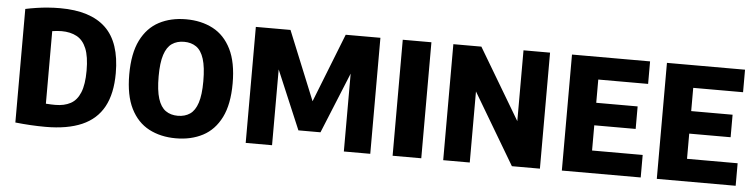

<svg xmlns="http://www.w3.org/2000/svg" viewBox="-41 -788 3859 981"><g transform="rotate(5 1888.5 -297.5)"><path d="M211.7 7.5Q174.2 7.5 134.4 5.2Q94.5 2.9 56.3 -1.3V-583.7Q83.6 -589.5 112.6 -593.9Q141.6 -598.4 171.9 -600.7Q202.1 -603.1 233.5 -603.1Q390 -603.1 467.8 -528.7Q545.5 -454.4 545.5 -297Q545.5 -191.8 508.8 -124.5Q472 -57.1 397.8 -24.8Q323.6 7.5 211.7 7.5ZM251.5 -108.7Q297.5 -108.7 329.7 -126Q361.9 -143.3 378.8 -184.5Q395.8 -225.6 395.8 -297Q395.8 -369 378.7 -410.4Q361.7 -451.8 329.2 -469.3Q296.7 -486.9 251 -486.9Q239.2 -486.9 227.2 -485.7Q215.2 -484.6 203.3 -482.7V-110.6Q218.7 -109.4 230.4 -109.1Q242 -108.7 251.5 -108.7Z M879.7 7.7Q801.5 7.7 741.7 -23.7Q681.9 -55.2 648.2 -122.4Q614.6 -189.7 614.6 -297Q614.6 -404.8 648.2 -472.3Q681.9 -539.8 741.7 -571.3Q801.5 -602.7 879.7 -602.7Q958.1 -602.7 1017.9 -571.3Q1077.7 -539.8 1111.3 -472.3Q1144.9 -404.8 1144.9 -297Q1144.9 -189.7 1111.3 -122.4Q1077.7 -55.2 1017.9 -23.7Q958.1 7.7 879.7 7.7ZM879.7 -107.8Q916.4 -107.8 942.2 -125.5Q967.9 -143.1 981.3 -184.1Q994.7 -225 994.7 -294.6Q994.7 -367.1 981.3 -409.3Q967.9 -451.5 942.2 -469.3Q916.4 -487.2 879.7 -487.2Q843.2 -487.2 817.5 -469.5Q791.8 -451.9 778.4 -410.9Q765 -370 765 -300.4Q765 -227.9 778.4 -185.9Q791.8 -143.9 817.5 -125.8Q843.2 -107.8 879.7 -107.8Z M1237.8 0V-595H1415.5L1566.2 -225.7H1553.2L1698.7 -595H1876.7V0H1741.2V-458.3H1765.3L1613.7 -87.3H1500.5L1343.7 -458H1373V0Z M1991.3 0V-595H2138.3V0Z M2250.8 0V-595H2394.5L2633 -194H2610.6V-595H2746.8V0H2603.1L2365.3 -401H2387V0Z M2859.3 0V-595H3259.8V-479.5H3004.2V-115.5H3263.8V0ZM2964.1 -244.8V-360.3H3216.5V-244.8Z M3346.3 0V-595H3746.8V-479.5H3491.2V-115.5H3750.8V0ZM3451.1 -244.8V-360.3H3703.5V-244.8Z"/></g></svg>

Font: Encode Sans SC Condensed Thin
Style: Regular
Weight: 100
Width: 3
Designer: Multiple Designers
Foundry: Impallari Type
Version: Version 3.002